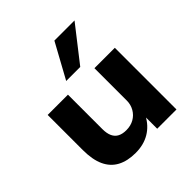

<svg xmlns="http://www.w3.org/2000/svg" viewBox="-203 -924 1092 1092"><g transform="rotate(-45 342.5 -378.5)"><path d="M273 11Q208 11 163 -13Q118 -37 95 -86.5Q72 -136 72 -214V-496H235V-219Q235 -184 245.5 -161.5Q256 -139 276.5 -128.5Q297 -118 327 -118Q363 -118 390 -133.5Q417 -149 432.5 -176Q448 -203 448 -235V-496H612V0H457V-99H462Q434 -46 386 -17.5Q338 11 273 11ZM283 -558 398 -768H560L396 -558Z"/></g></svg>

Font: Nunito Sans 10pt SemiExpanded ExtraBold
Style: Regular
Weight: 800
Width: 6
Designer: Vernon Adams
Foundry: Vernon Adams
Version: Version 3.101;gftools[0.9.27]